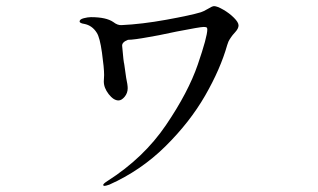

<svg xmlns="http://www.w3.org/2000/svg" viewBox="-20 -550 1040 627"><path d="M759 -467Q759 -457 748.5 -445.5Q738 -434 735 -429Q734 -427 730 -421.5Q726 -416 722 -403Q700 -325 650 -238Q600 -151 520 -72Q440 7 337 53Q325 57 322 57Q317 57 317 54Q317 50 331 41Q449 -34 522 -141.5Q595 -249 626 -339.5Q657 -430 657 -454Q657 -459 654.5 -460.5Q652 -462 645 -462Q634 -462 557 -447Q487 -432 466 -429Q417 -420 398 -420Q377 -412 379 -399L381 -378Q383 -354 385 -343Q384 -354 392 -296Q397 -273 397 -262Q397 -246 387 -234Q377 -222 367 -222Q351 -222 335 -242.5Q319 -263 319 -284L320 -305Q320 -328 313 -378Q306 -428 296 -443Q281 -467 255 -472Q248 -473 244 -475Q240 -477 240 -480Q240 -487 253.5 -490.5Q267 -494 277 -494Q327 -494 350 -478Q364 -467 377 -468Q443 -471 523 -485.5Q603 -500 636 -510Q643 -512 657 -520Q673 -530 679 -530Q689 -530 709 -518.5Q729 -507 744 -492Q759 -477 759 -467Z"/></svg>

Font: Shippori Mincho B1 Medium
Style: Regular
Weight: 500
Designer: FONTDASU
Foundry: FONTDASU / Google Inc. / but / Adobe
Version: Version 3.110; ttfautohint (v1.8.3)